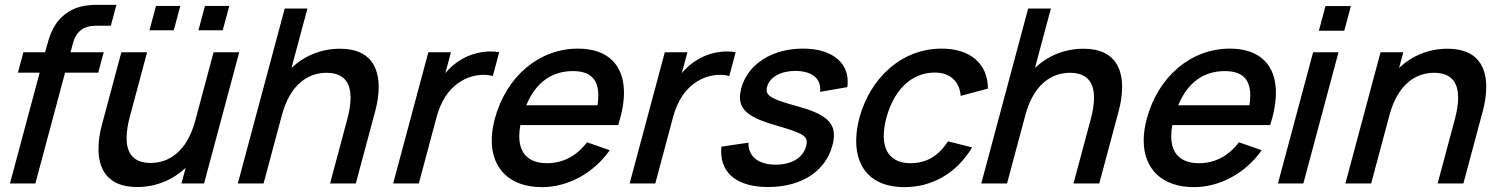

<svg xmlns="http://www.w3.org/2000/svg" viewBox="-20 -755 6176 790"><path d="M372.9 -649H435.9L459 -735H391C389.3 -735 387.5 -735 385.8 -735C345.7 -735 292 -734.1 240.5 -690.5C195.9 -652.5 181.9 -600.5 170.8 -559L165.7 -540H76.2L53.7 -456H143.2L21 0H125.5L247.7 -456H384.2L406.7 -540H270.2L280.7 -579C292.6 -623.5 322.9 -649 372.9 -649Z M721.8 -730.5H621.8L595 -630.5H695ZM923.3 -730.5H823.3L796.5 -630.5H896.5ZM858.8 -540 783.5 -259C749.2 -131 674.7 -84.5 599.7 -84.5C523.4 -84.5 500.8 -131.2 500.8 -187.2C500.8 -215.5 506.6 -246.3 514.1 -274.5L585.3 -540H479.3L398.9 -240C391.8 -213.7 385.2 -178.8 385.2 -143.3C385.2 -65.8 416.7 14.5 544.2 14.5C622.7 14.5 691.1 -15 743.9 -64.5L726.6 0H819.6L964.3 -540Z M1379.1 -554.5C1300.6 -554.5 1232.2 -525 1179.4 -475.5L1245 -720H1151.5L958.5 0H1064.5L1139.8 -281C1174.1 -409 1248.6 -455.5 1323.6 -455.5C1399.9 -455.5 1422.5 -408.8 1422.5 -352.8C1422.5 -324.5 1416.7 -293.7 1409.2 -265.5L1338 0H1444L1524.4 -300C1531.5 -326.3 1538.1 -361.2 1538.1 -396.7C1538.1 -474.2 1506.6 -554.5 1379.1 -554.5Z M1877.2 -509.5C1853.1 -496 1830.9 -476.5 1812.4 -454L1835.4 -540H1742.4L1597.7 0H1703.2L1776.2 -272.5C1793.2 -336 1825.5 -393 1885.2 -425.5C1912.9 -440.6 1942.9 -447.1 1969.5 -447.1C1983.5 -447.1 1996.5 -445.3 2007.7 -442L2033.9 -540C2022.8 -542.2 2010.9 -543.3 1998.4 -543.3C1958.8 -543.3 1914.1 -532.3 1877.2 -509.5Z M2121.1 -240.5H2523.6C2539.6 -289.8 2547.4 -334.5 2547.4 -373.6C2547.4 -487.8 2480.8 -555 2357.9 -555C2199.9 -555 2063.2 -442.5 2015.8 -265.5C2007.4 -234 2003.3 -204.5 2003.3 -177.2C2003.3 -59.7 2079.1 15 2210.1 15C2314.6 15 2421 -40.5 2488.9 -137L2395.1 -169.5C2353.7 -114 2296.5 -83.5 2231.5 -83.5C2155.5 -83.5 2116.6 -122.9 2116.6 -194.5C2116.6 -208.6 2118.1 -224 2121.1 -240.5ZM2337.1 -462.5C2407.4 -462.5 2441.8 -430.2 2441.8 -362.3C2441.8 -350 2440.7 -336.6 2438.4 -322H2145.4C2183.5 -413.5 2248.1 -462.5 2337.1 -462.5Z M2850.2 -509.5C2826.1 -496 2803.9 -476.5 2785.4 -454L2808.4 -540H2715.4L2570.7 0H2676.2L2749.2 -272.5C2766.2 -336 2798.5 -393 2858.2 -425.5C2885.9 -440.6 2915.9 -447.1 2942.5 -447.1C2956.5 -447.1 2969.5 -445.3 2980.7 -442L3006.9 -540C2995.8 -542.2 2983.9 -543.3 2971.4 -543.3C2931.8 -543.3 2887.1 -532.3 2850.2 -509.5Z M3140.2 14.5C3276.7 14.5 3376.4 -49.5 3405 -156.5C3409.1 -171.9 3411.3 -185.8 3411.3 -198.5C3411.3 -255 3368.7 -287.9 3265.4 -316.5C3163.7 -344.1 3134.3 -358.3 3134.3 -384.8C3134.3 -389 3135 -393.5 3136.4 -398.5C3146.9 -437.7 3193 -463.2 3251.9 -463.2C3254.6 -463.2 3257.4 -463.1 3260.1 -463C3320.4 -460.7 3354.8 -433.3 3354.8 -388.6C3354.8 -384.8 3354.6 -381 3354.1 -377L3466.3 -396.5C3467.4 -404.3 3468 -411.9 3468 -419.2C3468 -502.2 3397.7 -555 3283.8 -555C3156.8 -555 3056.7 -491 3030.4 -393C3026.6 -378.9 3024.6 -366.2 3024.6 -354.5C3024.6 -300 3067.7 -268.5 3174.5 -238.5C3272.5 -210.2 3299.4 -197.9 3299.4 -171C3299.4 -165.5 3298.3 -159.4 3296.4 -152.5C3283.9 -105.5 3236.9 -77.5 3171.9 -77.5C3101.2 -77.5 3059.6 -110.2 3059.6 -164.8C3059.6 -165.9 3059.6 -166.9 3059.6 -168L2948.2 -151.5C2947.6 -145 2947.3 -138.7 2947.3 -132.6C2947.3 -38.8 3016.8 14.5 3140.2 14.5Z M3700.6 15C3816.6 15 3916 -42.5 3979.9 -148.5L3880.6 -173.5C3843.1 -115.5 3794 -83.5 3727 -83.5C3651.9 -83.5 3616.3 -126.7 3616.3 -196.2C3616.3 -218.3 3619.9 -243.1 3627 -270C3656.4 -378 3724.5 -456.5 3827 -456.5C3887.5 -456.5 3928.5 -421 3932.8 -360.5L4044.8 -390.5C4045 -492 3972.9 -555 3854.9 -555C3691.4 -555 3561.7 -437 3516 -270C3507.2 -236.3 3502.8 -204.4 3502.8 -175.1C3502.8 -61.2 3569.1 15 3700.6 15Z M4438.1 -554.5C4359.6 -554.5 4291.2 -525 4238.4 -475.5L4304 -720H4210.5L4017.5 0H4123.5L4198.8 -281C4233.1 -409 4307.6 -455.5 4382.6 -455.5C4458.9 -455.5 4481.5 -408.8 4481.5 -352.8C4481.5 -324.5 4475.7 -293.7 4468.2 -265.5L4397 0H4503L4583.4 -300C4590.5 -326.3 4597.1 -361.2 4597.1 -396.7C4597.1 -474.2 4565.6 -554.5 4438.1 -554.5Z M4803.6 -240.5H5206.1C5222.1 -289.8 5229.9 -334.5 5229.9 -373.6C5229.9 -487.8 5163.3 -555 5040.4 -555C4882.4 -555 4745.7 -442.5 4698.3 -265.5C4689.9 -234 4685.8 -204.5 4685.8 -177.2C4685.8 -59.7 4761.6 15 4892.6 15C4997.1 15 5103.5 -40.5 5171.4 -137L5077.6 -169.5C5036.2 -114 4979 -83.5 4914 -83.5C4838 -83.5 4799.1 -122.9 4799.1 -194.5C4799.1 -208.6 4800.6 -224 4803.6 -240.5ZM5019.6 -462.5C5089.9 -462.5 5124.3 -430.2 5124.3 -362.3C5124.3 -350 5123.2 -336.6 5120.9 -322H4827.9C4866 -413.5 4930.6 -462.5 5019.6 -462.5Z M5406.6 -628.5H5511.1L5538.3 -730H5433.8ZM5238.2 0H5342.7L5487.4 -540H5382.9Z M5936.3 -554.5C5858.3 -554.5 5789.5 -525.5 5736.6 -475.5L5753.9 -540H5660.4L5515.7 0H5621.7L5697 -281C5731.3 -409 5805.8 -455.5 5880.8 -455.5C5957.1 -455.5 5979.7 -408.8 5979.7 -352.8C5979.7 -324.5 5973.9 -293.7 5966.4 -265.5L5895.2 0H6001.2L6081.6 -300C6088.6 -326.3 6095.3 -361.2 6095.3 -396.7C6095.3 -474.2 6063.8 -554.5 5936.3 -554.5Z"/></svg>

Font: Manrope
Style: SemiBoldItalic
Weight: 600
Italic angle: -15°
Designer: Mikhail Sharanda
Foundry: Mikhail Sharanda
Version: Version 4.502;hotconv 1.0.109;makeotfexe 2.5.65596